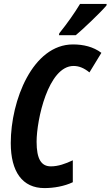

<svg xmlns="http://www.w3.org/2000/svg" viewBox="-20 -951 565 981"><path d="M283 -781 281 -771H367C400 -798 495 -888 524 -923L525 -931H389C360 -883 324 -832 283 -781ZM207 10C254 10 308 1 352 -20V-132C314 -114 277 -101 240 -101C191 -101 167 -138 167 -227C167 -338 226 -614 356 -614C384 -614 410 -603 437 -581L498 -681C457 -712 406 -724 353 -724C147 -724 35 -438 35 -220C35 -74 94 10 207 10Z"/></svg>

Font: Noto Sans ExtraCondensed
Style: Bold Italic
Weight: 700
Width: 2
Italic angle: -12°
Designer: Monotype Design Team
Foundry: Monotype Imaging Inc.
Version: Version 2.013